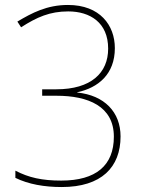

<svg xmlns="http://www.w3.org/2000/svg" viewBox="-20 -744 591 774"><path d="M229 10C389 10 466 -70 466 -194C466 -292 401 -360 291 -371V-372C376 -390 443 -445 443 -550C443 -642 383 -724 254 -724C169 -724 109 -692 50 -657L65 -634C129 -675 181 -698 255 -698C343 -698 416 -653 416 -548C416 -450 347 -384 207 -384H150V-358H208C335 -358 439 -316 439 -193C439 -77 367 -16 227 -16C149 -16 96 -28 42 -56V-27C95 -1 159 10 229 10Z"/></svg>

Font: Noto Sans Gurmukhi Thin
Style: Regular
Weight: 100
Designer: Jelle Bosma - Monotype Design Team
Foundry: Monotype Imaging Inc.
Version: Version 2.004